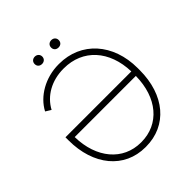

<svg xmlns="http://www.w3.org/2000/svg" viewBox="-228 -990 1146 1146"><g transform="rotate(-45 345.5 -417.0)"><path d="M253 -780C271 -780 285 -792 285 -811C285 -829 271 -842 253 -842C234 -842 221 -829 221 -811C221 -792 234 -780 253 -780ZM392 -780C411 -780 424 -792 424 -811C424 -829 411 -842 392 -842C373 -842 360 -829 360 -811C360 -792 373 -780 392 -780ZM42 -372V-346C42 -136 160 8 338 8H342C521 8 639 -132 639 -342V-359C639 -566 510 -709 325 -709H321C209 -709 109 -651 65 -567L99 -546C140 -623 223 -670 323 -670H326C486 -670 593 -552 598 -372ZM598 -334C596 -152 494 -31 342 -31H339C188 -31 85 -154 82 -334Z"/></g></svg>

Font: Fixel Text ExtraLight
Style: Regular
Weight: 200
Width: 4
Designer: AlfaBravo + MacPaw
Foundry: Kyrylo Tkachov, Marchela Mozhyna, Serhii Makarenko, Maria Weinstein, Zakhar Kryvoshyya
Version: Version 1.211